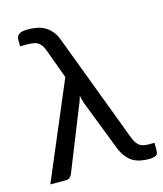

<svg xmlns="http://www.w3.org/2000/svg" viewBox="-110 -805 759 892"><g transform="rotate(-15 270.0 -359.0)"><path d="M540 -61.5Q540 -52.7 540 -25.4Q540 -6.8 529.3 -1Q517.6 4.9 495.1 4.9Q474.6 4.9 456.1 1Q436.5 -2.9 418.9 -12.7Q402.3 -23.4 387.7 -42Q373 -60.5 362.3 -89.8Q332 -168 271.5 -324.2Q267.6 -335.9 265.6 -344.7Q262.7 -354.5 261.7 -363.3Q258.8 -353.5 255.9 -344.7Q253.9 -335.9 249 -326.2Q208 -223.6 126 -18.6Q122.1 -11.7 116.2 -5.9Q109.4 0 97.7 0Q72.3 0 22.5 0Q71.3 -116.2 218.8 -463.9Q206.1 -498 168 -602.5Q162.1 -618.2 156.2 -627.9Q149.4 -638.7 140.6 -644.5Q131.8 -651.4 119.1 -653.3Q106.4 -656.2 88.9 -656.2Q77.1 -656.2 52.7 -656.2Q52.7 -665 52.7 -689.5Q52.7 -696.3 55.7 -702.1Q57.6 -709 64.5 -712.9Q70.3 -717.8 81.1 -720.7Q92.8 -722.7 109.4 -722.7Q130.9 -722.7 151.4 -718.8Q170.9 -714.8 188.5 -705.1Q206.1 -695.3 219.7 -678.7Q234.4 -662.1 243.2 -637.7Q308.6 -463.9 439.5 -117.2Q450.2 -87.9 465.8 -74.2Q481.4 -61.5 509.8 -61.5Q520.5 -61.5 540 -61.5Z"/></g></svg>

Font: Lato
Style: Regular
Weight: 400
Designer: Lukasz Dziedzic with Adam Twardoch and Botio Nikoltchev
Version: Version 2.015; 2015-08-06; http://www.latofonts.com/